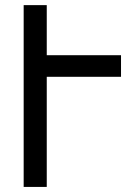

<svg xmlns="http://www.w3.org/2000/svg" viewBox="-20 -736 497 756"><path d="M456.5 -433.6H164.1V0H73.2V-715.8H164.1V-518.6H456.5Z"/></svg>

Font: Arian AMU
Style: Regular
Weight: 400
Designer: Ruben Hakobyan (Tarumian)
Foundry: Ruben Hakobyan (Tarumian)
Version: Version 4.003